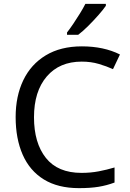

<svg xmlns="http://www.w3.org/2000/svg" viewBox="-20 -964 672 994"><path d="M403 -645Q288 -645 222 -568Q156 -491 156 -357Q156 -224 217.5 -146.5Q279 -69 402 -69Q449 -69 491 -77Q533 -85 573 -97V-19Q533 -4 490.5 3Q448 10 389 10Q280 10 207 -35Q134 -80 97.5 -163Q61 -246 61 -358Q61 -466 100.5 -548.5Q140 -631 217 -677.5Q294 -724 404 -724Q517 -724 601 -682L565 -606Q532 -621 491.5 -633Q451 -645 403 -645ZM528 -934Q516 -916 491 -887.5Q466 -859 437.5 -830.5Q409 -802 385 -784H327V-796Q342 -815 359.5 -841Q377 -867 394 -894.5Q411 -922 422 -944H528Z"/></svg>

Font: Noto Sans Modi
Style: Regular
Weight: 400
Designer: Monotype Design Team
Foundry: Monotype Imaging Inc.
Version: Version 2.003; ttfautohint (v1.8.4.7-5d5b)